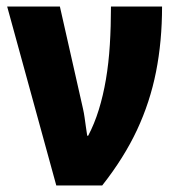

<svg xmlns="http://www.w3.org/2000/svg" viewBox="-20 -570 547 590"><path d="M2 -550H164L235 -236Q238 -223 240 -208.5Q242 -194 244 -180Q246 -166 248 -153H251Q270 -189 283.5 -232.5Q297 -276 305.5 -326Q314 -376 317.5 -432.5Q321 -489 321 -550H478Q478 -443 459.5 -349.5Q441 -256 401 -170.5Q361 -85 294 0H153Z"/></svg>

Font: Noto Sans Display Condensed ExtraBold
Style: Regular
Weight: 800
Width: 3
Designer: Monotype Design Team
Foundry: Monotype Imaging Inc.
Version: Version 2.003